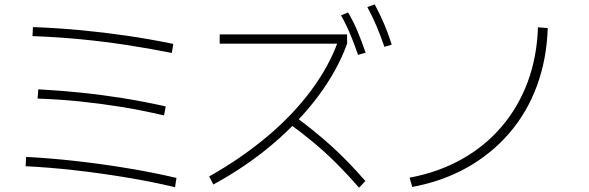

<svg xmlns="http://www.w3.org/2000/svg" viewBox="-20 -871 2680 874"><path d="M776.7 -18.9Q674.4 -43.3 557.8 -62.8Q441.1 -82.2 323.9 -95.6Q206.7 -108.9 96.7 -114.4L98.9 -156.7Q208.9 -151.1 327.2 -137.8Q445.6 -124.4 562.2 -105Q678.9 -85.6 783.3 -61.1ZM726.7 -345.6Q622.2 -370 528.3 -385Q434.4 -400 342.2 -409.4Q250 -418.9 151.1 -422.2L154.4 -464.4Q254.4 -458.9 347.2 -449.4Q440 -440 534.4 -425Q628.9 -410 734.4 -386.7ZM762.2 -630Q655.6 -651.1 553.3 -666.7Q451.1 -682.2 347.8 -692.2Q244.4 -702.2 127.8 -706.7L130 -747.8Q245.6 -743.3 350.6 -733.3Q455.6 -723.3 558.3 -708.3Q661.1 -693.3 768.9 -671.1Z M932.2 -67.8Q1077.8 -150 1195.6 -248.9Q1313.3 -347.8 1395.6 -458.3Q1477.8 -568.9 1518.9 -683.3L1530 -672.2H980V-714.4H1558.9L1560 -711.1V-672.2Q1516.7 -552.2 1430.6 -436.1Q1344.4 -320 1223.3 -216.7Q1102.2 -113.3 951.1 -31.1ZM1614.4 -16.7Q1563.3 -75.6 1513.3 -125.6Q1463.3 -175.6 1409.4 -220.6Q1355.6 -265.6 1295.6 -308.9L1322.2 -341.1Q1413.3 -274.4 1490 -205Q1566.7 -135.6 1643.3 -46.7ZM1610 -621.1Q1591.1 -675.6 1573.3 -717.8Q1555.6 -760 1532.2 -801.1L1564.4 -814.4Q1590 -771.1 1608.3 -726.7Q1626.7 -682.2 1644.4 -631.1ZM1730 -657.8Q1711.1 -712.2 1692.8 -755Q1674.4 -797.8 1652.2 -838.9L1685.6 -851.1Q1708.9 -807.8 1727.8 -763.9Q1746.7 -720 1763.3 -667.8Z M1844.4 -62.2Q1975.6 -86.7 2081.7 -146.1Q2187.8 -205.6 2263.9 -295Q2340 -384.4 2382.2 -498.3Q2424.4 -612.2 2428.9 -746.7L2473.3 -743.3Q2468.9 -602.2 2424.4 -481.1Q2380 -360 2298.9 -265.6Q2217.8 -171.1 2106.1 -108.3Q1994.4 -45.6 1856.7 -20Z"/></svg>

Font: Paperlogy 2 ExtraLight
Style: Regular
Weight: 250
Designer: redesigned by Lee Juim, glyphs from Gmarket Sans & Montserrat
Foundry: PT&
Version: Version 1.001